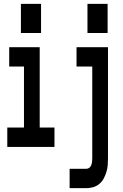

<svg xmlns="http://www.w3.org/2000/svg" viewBox="-20 -766 640 1001"><path d="M436 -594V-746H541V-594ZM194 -594H89V-746H194ZM343 215V114H430Q439 114 446 108.5Q453 103 456 94.5Q459 86 460 77.5Q461 69 461 60V-419H379V-520H543V60Q543 78 541.5 96Q540 114 534.5 131.5Q529 149 520.5 165Q512 181 497.5 193Q483 205 465.5 210Q448 215 430 215ZM18 0V-101H105V-419H28V-520H187V-101H264V0Z"/></svg>

Font: Iosevka SS04 Extended
Style: Bold
Weight: 700
Width: 7
Monospace: yes
Designer: Belleve Invis
Foundry: Belleve Invis
Version: Version 19.0.0; ttfautohint (v1.8.4)